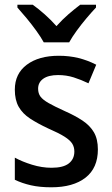

<svg xmlns="http://www.w3.org/2000/svg" viewBox="-20 -786 474 816"><path d="M396 -151Q396 -72 343.5 -31Q291 10 198 10Q149 10 111.5 1.5Q74 -7 43 -22V-116Q74 -99 116 -86Q158 -73 199 -73Q249 -73 272.5 -91.5Q296 -110 296 -142Q296 -161 287 -175.5Q278 -190 254.5 -205Q231 -220 185 -240Q140 -261 108 -282Q76 -303 59.5 -332Q43 -361 43 -405Q43 -473 94 -511Q145 -549 230 -549Q274 -549 313 -539.5Q352 -530 389 -511L356 -432Q325 -447 293.5 -457Q262 -467 227 -467Q186 -467 164 -451.5Q142 -436 142 -409Q142 -389 152 -375.5Q162 -362 186.5 -348Q211 -334 255 -314Q298 -295 330 -274Q362 -253 379 -224Q396 -195 396 -151ZM166 -606Q154 -628 134.5 -655Q115 -682 93.5 -708Q72 -734 54 -754V-766H119Q143 -749 169.5 -725.5Q196 -702 220 -675Q245 -703 270.5 -725Q296 -747 321 -766H388V-754Q370 -735 348 -709Q326 -683 306 -655.5Q286 -628 274 -606Z"/></svg>

Font: Noto Sans Tamil SemiCondensed Medium
Style: Regular
Weight: 500
Width: 4
Designer: Jelle Bosma - Monotype Design Team
Foundry: Monotype Imaging Inc.
Version: Version 2.004; ttfautohint (v1.8.4.7-5d5b)